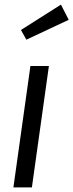

<svg xmlns="http://www.w3.org/2000/svg" viewBox="-20 -812 318 832"><path d="M244.1 -792 277.8 -726.1 94.2 -640.1 70.8 -682.1ZM191.9 -525.9 118.2 0H38.1L111.8 -525.9Z"/></svg>

Font: Fira Sans Compressed Book
Style: Italic
Weight: 350
Width: 3
Italic angle: -8°
Designer: Carrois Corporate & Edenspiekermann AG
Foundry: Carrois Corporate GbR & Edenspiekermann AG
Version: Version 4.203;PS 004.203;hotconv 1.0.88;makeotf.lib2.5.64775